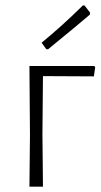

<svg xmlns="http://www.w3.org/2000/svg" viewBox="-20 -704 379 724"><path d="M339 -451 334 -416 142 -417 140 -198 142 0H91L93 -195L91 -455H335ZM299 -683 320 -656 319 -649Q271 -608 161 -518L154 -519L137 -543Q214 -606 293 -684Z"/></svg>

Font: Luna Sans Light
Style: Regular
Weight: 300
Designer: Juan Pablo del Peral
Foundry: Huerta Tipografica
Version: Version 2.001; ttfautohint (v1.5)